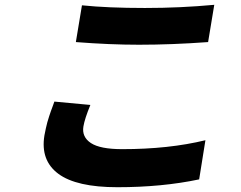

<svg xmlns="http://www.w3.org/2000/svg" viewBox="-20 -728 996 794"><path d="M293.7 -554 318.9 -706Q425.8 -695 579.2 -695Q725.5 -695 866.1 -708.1L840.6 -554Q690.3 -543 555 -543Q434.3 -543 293.7 -554ZM204.9 -307.9 353.7 -294Q330.3 -237.2 324.9 -204.9Q317.8 -161.6 356 -136.4Q394.2 -111.2 485.4 -111.2Q677.9 -111.2 829.5 -148.1L803.6 13.8Q650.2 46.2 465.6 46.2Q296.2 46.2 221.4 -9.2Q146.7 -64.6 163.7 -168Q166.2 -182.2 169.6 -197.1Q172.9 -212 175.6 -221.9Q178.3 -231.9 183.4 -247.5Q188.6 -263.1 190.5 -268.5Q192.5 -273.8 198.5 -290.1Q204.5 -306.5 204.9 -307.9Z"/></svg>

Font: Karasuma Gothic
Style: Italic
Weight: 900
Italic angle: -9.39999°
Designer: Rasmus Andersson / Ryoko Nishizuka
Foundry: Genbu
Version: Version 1.00